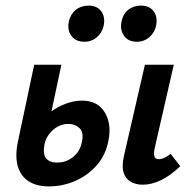

<svg xmlns="http://www.w3.org/2000/svg" viewBox="-20 -652 688 685"><path d="M154 13Q111 13 82.5 -5Q54 -23 43.5 -59Q33 -95 44 -147L102 -421H199L139 -139Q132 -102 144.5 -87Q157 -72 183 -72Q207 -72 225 -81.5Q243 -91 255.5 -107Q268 -123 272 -145Q280 -180 263.5 -195Q247 -210 224 -210Q210 -210 196.5 -205Q183 -200 171.5 -190.5Q160 -181 151.5 -168Q143 -155 139 -139H78Q91 -175 112.5 -204Q134 -233 160.5 -252.5Q187 -272 216 -282.5Q245 -293 272 -293Q312 -293 335.5 -272.5Q359 -252 367 -218.5Q375 -185 366 -146Q356 -97 324.5 -61.5Q293 -26 248.5 -6.5Q204 13 154 13ZM489 7Q465 7 446.5 -3.5Q428 -14 421 -36.5Q414 -59 422 -95L497 -421H600L532 -124Q528 -106 530.5 -95Q533 -84 547 -84Q555 -84 564.5 -88Q574 -92 589 -103L623 -59Q589 -26 555 -9.5Q521 7 489 7ZM281 -503Q250 -503 234.5 -524.5Q219 -546 226 -577Q232 -602 250.5 -617Q269 -632 296 -632Q326 -632 341 -612Q356 -592 350 -561Q345 -536 326 -519.5Q307 -503 281 -503ZM468 -503Q437 -503 422 -525Q407 -547 414 -577Q419 -602 437.5 -617Q456 -632 483 -632Q513 -632 528 -612Q543 -592 537 -561Q532 -536 513 -519.5Q494 -503 468 -503Z"/></svg>

Font: Ysabeau Infant
Style: Bold Italic
Weight: 700
Italic angle: -12°
Designer: Christian Thalmann (Catharsis Fonts)
Version: Version 2.001;gftools[0.9.30]; featfreeze: ss01,ss02,lnum